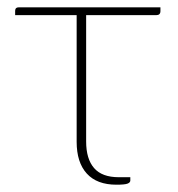

<svg xmlns="http://www.w3.org/2000/svg" viewBox="-20 -504 488 526"><path d="M419.5 -473.5Q419.5 -462.5 408 -462.5H216V-116.5Q216 -68.5 237.8 -43.5Q259.5 -18.5 305.5 -18.5H337V-9.5Q337 -4 329.5 -1Q322 2 299 2Q245.5 2 217.8 -28.5Q190 -59 190 -115.5V-462.5H21.5V-474.5Q21.5 -484 32 -484H419.5Z"/></svg>

Font: Lato 2
Style: Regular
Weight: 200
Designer: Lukasz Dziedzic with Adam Twardoch and Botio Nikoltchev
Foundry: tyPoland Lukasz Dziedzic
Version: Version 2.015; 2015-08-06; http://www.latofonts.com/